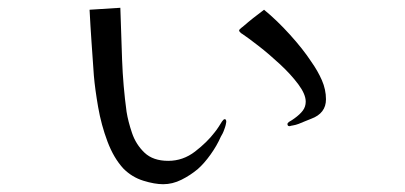

<svg xmlns="http://www.w3.org/2000/svg" viewBox="-20 -498 1040 493"><path d="M561 -185Q561 -183 559.5 -177Q558 -171 556 -166Q554 -160 551.5 -155Q549 -150 547 -147Q537 -124 520.5 -101Q504 -78 488 -64Q469 -48 446 -36.5Q423 -25 399 -25Q377 -25 348 -34Q319 -43 297 -65Q272 -92 256 -134.5Q240 -177 232 -223Q224 -269 221 -304Q218 -347 215 -390Q212 -433 210 -473L289 -478Q291 -411 293.5 -344Q296 -277 305 -211Q309 -186 319 -156.5Q329 -127 351 -106Q373 -85 412 -85Q450 -85 481 -109Q512 -133 531 -158Q536 -164 541.5 -172.5Q547 -181 550 -186Q554 -192 557 -192Q561 -192 561 -185ZM817 -243Q817 -207 779 -193Q772 -190 764 -187Q756 -184 747 -180Q739 -177 732.5 -176Q726 -175 724 -174Q720 -174 719 -176Q718 -178 718 -179Q718 -182 722 -185Q726 -187 729.5 -189.5Q733 -192 736 -194Q750 -204 757.5 -214Q765 -224 765 -237Q765 -256 746 -281.5Q727 -307 699 -333Q671 -359 644 -380Q617 -401 602 -411Q598 -413 597 -415Q594 -417 594 -421Q594 -421 595.5 -422.5Q597 -424 598 -425Q600 -427 601.5 -428Q603 -429 603 -429Q618 -442 630 -451.5Q642 -461 658 -473Q691 -446 724.5 -409Q758 -372 779 -340Q796 -316 806.5 -292Q817 -268 817 -243Z"/></svg>

Font: Kaisei Opti
Style: Regular
Weight: 400
Designer: Font-Kai, 金井和夫
Foundry: KAZUO KANAI
Version: Version 5.003